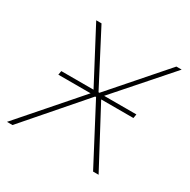

<svg xmlns="http://www.w3.org/2000/svg" viewBox="-134 -637 745 753"><g transform="rotate(30 238.5 -260.0)"><path d="M72 -261H218L-10 0H15L240 -259H244L380 0H405L266 -261H412L415 -279H269L481 -520H457L247 -280H243L118 -520H94L221 -279H75Z"/></g></svg>

Font: Fixel Text 20240404 Thin
Style: Italic
Weight: 100
Width: 4
Italic angle: -10°
Designer: AlfaBravo + MacPaw
Foundry: Kyrylo Tkachov, Marchela Mozhyna, Serhii Makarenko, Maria Weinstein, Zakhar Kryvoshyya
Version: Version 1.211;Glyphs 3.2 (3225)